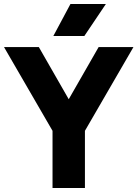

<svg xmlns="http://www.w3.org/2000/svg" viewBox="-23 -934 683 954"><path d="M350 -386H287L467 -700H640L399 -284V0H238V-284L-3 -700H170ZM242 -755 327 -914H503L396 -755Z"/></svg>

Font: SUSE ExtraBold
Style: Regular
Weight: 800
Designer: Rene Bieder
Foundry: SUSE
Version: Version 1.000